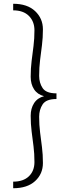

<svg xmlns="http://www.w3.org/2000/svg" viewBox="-20 -750 350 1020"><path d="M214 -239Q179 -248 161 -275.5Q143 -303 143 -342Q143 -387 148 -426.5Q153 -466 158 -505.5Q163 -545 163 -589Q163 -636 133.5 -665.5Q104 -695 50 -695V-730Q125 -730 166.5 -691Q208 -652 208 -594Q208 -550 203 -510.5Q198 -471 193 -431.5Q188 -392 188 -347Q188 -310 206.5 -282Q225 -254 280 -254V-239ZM50 250V215Q104 215 133.5 186.5Q163 158 163 111Q163 66 158 27Q153 -12 148 -51.5Q143 -91 143 -135Q143 -174 161 -202Q179 -230 214 -239H280V-224Q225 -224 206.5 -195.5Q188 -167 188 -130Q188 -86 193 -46.5Q198 -7 203 32Q208 71 208 116Q208 174 166.5 212Q125 250 50 250Z"/></svg>

Font: Brygada 1918 Medium
Style: Regular
Weight: 500
Designer: Mateusz Machalski | Borys Kosmynka | Przemek Hoffer
Foundry: NIEPODLEGLA 2018
Version: Version 3.006